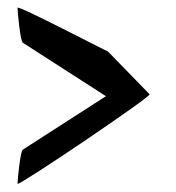

<svg xmlns="http://www.w3.org/2000/svg" viewBox="-20 -626 452 493"><path d="M25 -154C25 -146 372 -380 364 -384L257 -494C250 -496 25 -614 25 -606C25 -598 32 -518 39 -516L252 -379L39 -242C32 -240 25 -162 25 -154Z"/></svg>

Font: Ampere
Style: SuCnd
Weight: 400
Version: Version 1